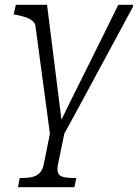

<svg xmlns="http://www.w3.org/2000/svg" viewBox="-20 -557 577 800"><path d="M188 0H248L221 131Q217 153 222.5 165Q228 177 246.5 181Q265 185 296 185H298L290 223H55L62 185H64Q92 185 112 181Q132 177 144.5 164.5Q157 152 162 129ZM176 -537 241 -19 219 -24Q251 -90 283.5 -155Q316 -220 347.5 -283.5Q379 -347 410.5 -410.5Q442 -474 473 -537H534V-529Q499 -463 463 -397Q427 -331 391.5 -265Q356 -199 320.5 -133Q285 -67 248 0H188L128 -446Q127 -459 117.5 -468Q108 -477 91 -483.5Q74 -490 49 -495L37 -497L46 -537Z"/></svg>

Font: Roboto Serif ExtraLight
Style: Italic
Weight: 250
Italic angle: -10°
Designer: Greg Gazdowicz
Foundry: Commercial Type
Version: Version 1.008